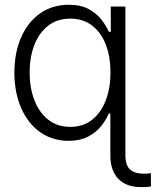

<svg xmlns="http://www.w3.org/2000/svg" viewBox="-20 -573 646 797"><path d="M562 203.6Q534.7 203.6 511.7 195.3Q488.8 187 472.2 170.4Q455.6 153.8 446.8 129.2Q438 104.5 438 71.8V12.7H500.5V71.8Q501 115.2 521.2 131.8Q541.5 148.4 576.7 147.9Q583.5 148.4 591.6 147.5Q599.6 146.5 606.4 145.5V200.7Q596.7 203.1 585 203.6Q573.2 204.1 562 203.6ZM264.2 11.7Q197.3 11.2 147 -24.2Q96.7 -59.6 68.4 -123.3Q40 -187 39.6 -271.5Q40 -355.5 68.1 -418.9Q96.2 -482.4 147 -517.8Q197.8 -553.2 265.1 -553.2Q315.4 -553.2 348.1 -535.4Q380.9 -517.6 400.9 -491.7Q420.9 -465.8 431.6 -441.4H464.4L465.3 -101.6H431.6Q420.9 -76.7 400.6 -50.5Q380.4 -24.4 346.9 -6.6Q313.5 11.2 264.2 11.7ZM500.5 35.6H438V-131.3L459 -268.6L439.9 -431.2V-545.9H500.5ZM272 -46.4Q324.7 -46.4 361.8 -75.4Q398.9 -104.5 418.7 -155.5Q438.5 -206.5 438.5 -272Q438.5 -337.9 419.2 -387.9Q399.9 -438 362.5 -466.8Q325.2 -495.6 272 -495.6Q216.8 -495.6 179.2 -465.8Q141.6 -436 122.3 -385.5Q103 -335 103 -272Q103 -209 122.6 -157.7Q142.1 -106.4 179.9 -76.4Q217.8 -46.4 272 -46.4Z"/></svg>

Font: Inter Tight Light
Style: Regular
Weight: 300
Designer: Rasmus Andersson
Foundry: rsms
Version: Version 3.004